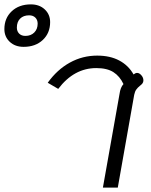

<svg xmlns="http://www.w3.org/2000/svg" viewBox="-142 -857 691 877"><path d="M-122 -724Q-122 -774 -88.5 -805.5Q-55 -837 -1 -837Q38 -837 62.5 -814Q87 -791 87 -756Q87 -706 53.5 -674.5Q20 -643 -34 -643Q-73 -643 -97.5 -666Q-122 -689 -122 -724ZM30 -749Q30 -766 19.5 -776.5Q9 -787 -9 -787Q-35 -787 -50 -772Q-65 -757 -65 -731Q-65 -714 -54.5 -703.5Q-44 -693 -26 -693Q-1 -693 14.5 -708.5Q30 -724 30 -749ZM404 -428Q408 -458 422 -473Q405 -509 376 -527.5Q347 -546 298 -546Q196 -546 124 -451L76 -479Q119 -539 177 -571Q235 -603 302 -603Q361 -603 403 -580.5Q445 -558 468 -517Q477 -524 484 -524Q494 -524 503 -514Q513 -503 513 -490Q513 -482 509 -476.5Q505 -471 497 -465Q487 -457 480.5 -448Q474 -439 471 -424L396 0H328Z"/></svg>

Font: Niramit Light
Style: Italic
Weight: 300
Italic angle: -10°
Designer: Katatrad Aksorn Co.,Ltd.
Foundry: Cadson Demak Co.,Ltd.
Version: Version 1.000; ttfautohint (v1.6)